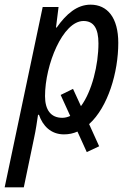

<svg xmlns="http://www.w3.org/2000/svg" viewBox="-56 -566 557 823"><path d="M211 -61C161 -61 137 -96 137 -154C137 -288 213 -476 302 -476C345 -476 366 -445 366 -380C366 -288 338 -174 291 -111L257 -185L204 -159L245 -69C234 -64 223 -61 211 -61ZM91 21C97 -6 103 -46 107 -74H111C127 -27 162 10 218 10C239 10 258 6 276 -2L316 86L369 61L326 -34C407 -107 451 -256 451 -382C451 -491 404 -546 332 -546C274 -546 228 -506 187 -448H184L195 -536H127L-36 237H46Z"/></svg>

Font: Noto Sans Display SemiCondensed
Style: Italic
Weight: 400
Width: 4
Italic angle: -12°
Designer: Monotype Design Team
Foundry: Monotype Imaging Inc.
Version: Version 1.900